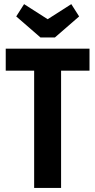

<svg xmlns="http://www.w3.org/2000/svg" viewBox="-20 -928 471 948"><path d="M8.3 -687.7V-579.1H148.6V0H281.6V-579.1H421.9V-687.7ZM251 -742.9 370.7 -846.9 332 -907.6 215.4 -833.1 98.9 -907.6 60.1 -846.9 179.9 -742.9Z"/></svg>

Font: Secuela Black
Style: Regular
Weight: 900
Designer: Fernando Haro
Foundry: deFharo
Version: Version 1.704